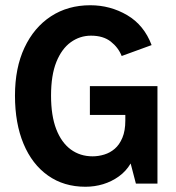

<svg xmlns="http://www.w3.org/2000/svg" viewBox="-20 -700 672 732"><path d="M305.8 12Q223.3 12 162.9 -30.8Q102.5 -73.5 69.8 -151.5Q37.1 -229.5 37.1 -335.6Q37.1 -441.1 73.3 -518.2Q109.4 -595.3 174.1 -637.7Q238.8 -680 324.2 -680Q400.4 -680 464.9 -642.2Q529.3 -604.3 558 -528.1L443.9 -486.5Q431.1 -518.9 402.4 -541.4Q373.8 -564 326.9 -564Q284.5 -564 249.8 -539Q215.1 -514 194.8 -463.6Q174.6 -413.2 174.6 -335.6Q174.6 -259.2 194.3 -207.8Q214.1 -156.5 249.8 -130.2Q285.6 -104 332.9 -104Q355.5 -104 377.6 -110.8Q399.7 -117.5 417.6 -132.9Q435.5 -148.3 446.6 -174.8Q457.8 -201.3 457.8 -240.5V-261.8H322.7V-371.6H580.3V0H498.1L478.1 -76.7Q460.6 -47.1 433.1 -27.4Q405.6 -7.7 373.1 2.2Q340.6 12 305.8 12Z"/></svg>

Font: Atkinson Hyperlegible Mono ExtraLight
Style: Regular
Weight: 200
Monospace: yes
Designer: Elliott Scott, Megan Eiswerth, Linus Boman, Theodore Petrosky, Letters from Sweden
Foundry: Applied Design Works, Letters from Sweden
Version: Version 2.001